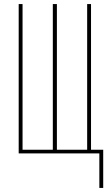

<svg xmlns="http://www.w3.org/2000/svg" viewBox="-20 -755 540 945"><path d="M469 170V0H72V-735H91V-18H240V-735H260V-18H409V-735H428V-18H488V170Z"/></svg>

Font: Iosevka Term Curly Thin
Style: Regular
Weight: 100
Designer: Belleve Invis
Foundry: Belleve Invis
Version: Version 32.3.0